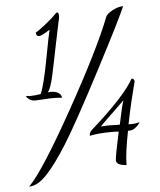

<svg xmlns="http://www.w3.org/2000/svg" viewBox="-56 -768 754 903"><g transform="rotate(-5 321.5 -316.5)"><path d="M559 -720Q540 -672 415 -432.5Q290 -193 230 -97Q173 -6 129 40.5Q85 87 45 87Q112 20 265.5 -255Q419 -530 475 -675Q480 -690 508 -705Q536 -720 559 -720ZM244 -717H250Q255 -712 255 -701Q255 -690 249 -668Q245 -651 231.5 -583.5Q218 -516 212 -488L199 -426Q186 -365 171 -347Q176 -348 184 -348Q230 -348 236 -316Q210 -318 193 -318Q175 -318 148.5 -316Q122 -314 109 -314Q82 -314 66 -338H78Q80 -338 83 -337.5Q86 -337 87 -337Q109 -337 137 -342Q155 -383 177.5 -503Q200 -623 205 -640Q165 -614 154 -614Q139 -614 139 -632Q153 -639 186 -665Q219 -691 244 -717ZM569 -377Q582 -375 582 -363Q582 -360 576.5 -340.5Q571 -321 559.5 -272.5Q548 -224 536 -164H553Q564 -164 589 -169Q564 -134 538 -134H531Q510 -29 510 26Q462 23 462 0Q462 -19 487 -134Q483 -134 477 -134.5Q471 -135 468 -135H451Q390 -135 350 -126Q350 -141 360 -151Q525 -297 569 -377ZM495 -166 500 -189Q512 -249 522 -279L478 -236Q414 -175 405 -165Q429 -167 448 -167Q453 -167 462.5 -166.5Q472 -166 476 -166Z"/></g></svg>

Font: Dancing Script
Style: Regular
Weight: 400
Designer: Pablo Impallari
Foundry: Pablo Impallari. www.impallari.com
Version: Version 1.002